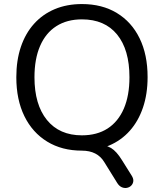

<svg xmlns="http://www.w3.org/2000/svg" viewBox="-20 -734 808 947"><path d="M629 131.5Q639 147 637.5 159.8Q636 172.5 627.5 181.2Q619 190 606.2 192.5Q593.5 195 580.8 189.5Q568 184 558.5 169L494 65Q477.5 37.5 449.8 23.2Q422 9 383.5 9L453 -20.5Q500.5 -20.5 527.8 -4Q555 12.5 582 56.5ZM384 9Q285.5 9 212.8 -35.5Q140 -80 100.2 -161.2Q60.5 -242.5 60.5 -353Q60.5 -436.5 83 -503Q105.5 -569.5 147.8 -616.5Q190 -663.5 249.8 -688.8Q309.5 -714 384 -714Q483.5 -714 556.2 -670Q629 -626 668.5 -545.2Q708 -464.5 708 -354Q708 -270.5 685.2 -203.5Q662.5 -136.5 620.2 -89Q578 -41.5 518.2 -16.2Q458.5 9 384 9ZM384 -66.5Q458.5 -66.5 510.8 -100.2Q563 -134 590.8 -198.2Q618.5 -262.5 618.5 -353Q618.5 -489 557.5 -563.8Q496.5 -638.5 384 -638.5Q310.5 -638.5 258 -605Q205.5 -571.5 177.8 -507.5Q150 -443.5 150 -353Q150 -218 211.5 -142.2Q273 -66.5 384 -66.5Z"/></svg>

Font: Nunito ExtraLight
Style: Regular
Weight: 200
Designer: Vernon Adams
Foundry: Vernon Adams
Version: Version 3.602;April 4, 2023;FontCreator 14.0.0.2856 64-bit